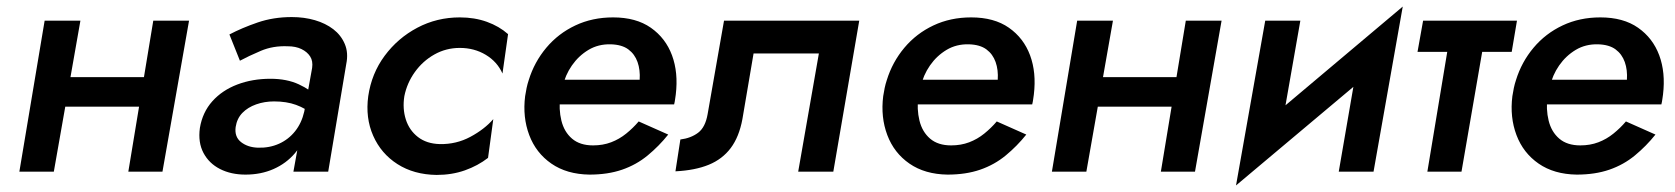

<svg xmlns="http://www.w3.org/2000/svg" viewBox="-20 -523 5103 585"><path d="M119 -198H464L479 -288H134ZM447 -460 371 0H475L556 -460ZM116 -460 39 0H144L225 -460Z M698 -136Q702 -162 718.5 -179Q735 -196 760.5 -205Q786 -214 815 -214Q853 -214 882 -203.5Q911 -193 939 -171L947 -227Q927 -249 890.5 -266Q854 -283 804 -283Q749 -283 703 -265.5Q657 -248 627 -214.5Q597 -181 589 -133Q583 -89 600 -57Q617 -25 650.5 -8Q684 9 728 9Q775 9 813.5 -8Q852 -25 878.5 -56Q905 -87 914 -129L907 -183Q899 -148 879 -123Q859 -98 830 -85Q801 -72 766 -73Q735 -74 714.5 -90Q694 -106 698 -136ZM711 -338Q737 -352 774.5 -368Q812 -384 857 -382Q881 -382 898.5 -373.5Q916 -365 925 -351Q934 -337 931 -316L874 0H980L1035 -328Q1042 -362 1030.5 -389Q1019 -416 995.5 -434Q972 -452 939.5 -461.5Q907 -471 869 -471Q813 -471 765 -454.5Q717 -438 679 -418Z M1212 -230Q1220 -270 1244 -303.5Q1268 -337 1303.5 -357Q1339 -377 1381 -377Q1425 -377 1460 -356Q1495 -335 1511 -299L1528 -419Q1501 -443 1463.5 -456.5Q1426 -470 1381 -470Q1311 -470 1251.5 -438.5Q1192 -407 1152 -353Q1112 -299 1102 -230Q1093 -164 1117 -109.5Q1141 -55 1191 -23Q1241 9 1310 10Q1357 10 1396.5 -4Q1436 -18 1467 -42L1483 -160Q1456 -129 1413 -106Q1370 -83 1320 -84Q1280 -85 1253.5 -105.5Q1227 -126 1216.5 -159Q1206 -192 1212 -230Z M1640 -205H2034Q2036 -213 2037 -221Q2038 -229 2039 -235Q2047 -302 2027.5 -354.5Q2008 -407 1963 -438.5Q1918 -470 1848 -470Q1785 -470 1733 -445.5Q1681 -421 1644.5 -377.5Q1608 -334 1591 -279Q1587 -267 1584.5 -255Q1582 -243 1580 -230Q1572 -166 1592.5 -111.5Q1613 -57 1660 -24.5Q1707 8 1776 9Q1832 9 1875.5 -6Q1919 -21 1953.5 -49.5Q1988 -78 2016 -113L1926 -153Q1909 -133 1888 -116Q1867 -99 1842 -89.5Q1817 -80 1787 -80Q1747 -80 1723 -100.5Q1699 -121 1690.5 -155.5Q1682 -190 1687 -230L1694 -258Q1702 -294 1722.5 -323.5Q1743 -353 1773 -371Q1803 -389 1841 -388Q1875 -387 1894.5 -372.5Q1914 -358 1922.5 -334Q1931 -310 1929 -280H1651Z M2598 -460H2186L2136 -175Q2129 -135 2107 -118.5Q2085 -102 2053 -98L2038 -1Q2098 -4 2139.5 -21Q2181 -38 2206.5 -72Q2232 -106 2242 -160L2276 -360H2475L2412 0H2519Z M2731 -205H3125Q3127 -213 3128 -221Q3129 -229 3130 -235Q3138 -302 3118.5 -354.5Q3099 -407 3054 -438.5Q3009 -470 2939 -470Q2876 -470 2824 -445.5Q2772 -421 2735.5 -377.5Q2699 -334 2682 -279Q2678 -267 2675.5 -255Q2673 -243 2671 -230Q2663 -166 2683.5 -111.5Q2704 -57 2751 -24.5Q2798 8 2867 9Q2923 9 2966.5 -6Q3010 -21 3044.5 -49.5Q3079 -78 3107 -113L3017 -153Q3000 -133 2979 -116Q2958 -99 2933 -89.5Q2908 -80 2878 -80Q2838 -80 2814 -100.5Q2790 -121 2781.5 -155.5Q2773 -190 2778 -230L2785 -258Q2793 -294 2813.5 -323.5Q2834 -353 2864 -371Q2894 -389 2932 -388Q2966 -387 2985.5 -372.5Q3005 -358 3013.5 -334Q3022 -310 3020 -280H2742Z M3265 -198H3610L3625 -288H3280ZM3593 -460 3517 0H3621L3702 -460ZM3262 -460 3185 0H3290L3371 -460Z M4221 -357 4254 -503 3779 -103 3746 42ZM3942 -460H3835L3746 42L3876 -84ZM4254 -503 4124 -377 4059 0H4165Z M4316 -460 4299 -365H4586L4602 -460ZM4402 -440 4329 0H4433L4509 -440Z M4648 -205H5042Q5044 -213 5045 -221Q5046 -229 5047 -235Q5055 -302 5035.5 -354.5Q5016 -407 4971 -438.5Q4926 -470 4856 -470Q4793 -470 4741 -445.5Q4689 -421 4652.5 -377.5Q4616 -334 4599 -279Q4595 -267 4592.5 -255Q4590 -243 4588 -230Q4580 -166 4600.5 -111.5Q4621 -57 4668 -24.5Q4715 8 4784 9Q4840 9 4883.5 -6Q4927 -21 4961.5 -49.5Q4996 -78 5024 -113L4934 -153Q4917 -133 4896 -116Q4875 -99 4850 -89.5Q4825 -80 4795 -80Q4755 -80 4731 -100.5Q4707 -121 4698.5 -155.5Q4690 -190 4695 -230L4702 -258Q4710 -294 4730.5 -323.5Q4751 -353 4781 -371Q4811 -389 4849 -388Q4883 -387 4902.5 -372.5Q4922 -358 4930.5 -334Q4939 -310 4937 -280H4659Z"/></svg>

Font: Jost Medium
Style: Italic
Weight: 500
Italic angle: -5°
Version: Version 3.710